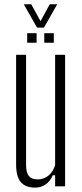

<svg xmlns="http://www.w3.org/2000/svg" viewBox="-20 -850 374 876"><path d="M140 6Q96.5 6 75 -19Q53.5 -44 53.5 -100.5V-600H99V-98Q99 -62.5 111.5 -47Q124 -31.5 151.5 -31.5Q179 -31.5 200.5 -48.5Q222 -65.5 231.5 -97V-600H277V0H231.5V-50.5H221Q209 -23 188.2 -8.5Q167.5 6 140 6ZM182 -655V-698.5H225.5V-655ZM104 -655V-698.5H147V-655ZM149 -724 88.5 -830.5H122.5L165 -753.5L207 -830.5H241L180.5 -724Z"/></svg>

Font: Big Shoulders Display Thin Light
Style: Regular
Weight: 300
Version: Version 2.002